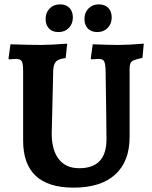

<svg xmlns="http://www.w3.org/2000/svg" viewBox="-20 -848 697 880"><path d="M86 -204V-524Q86 -557 79.5 -567.5Q73 -578 53 -578L21 -576L19 -580L28 -645Q116 -642 169 -642Q209 -642 288 -648L281 -582Q249 -578 237.5 -566.5Q226 -555 224 -528L217 -236Q217 -160 249.5 -118.5Q282 -77 343 -77Q468 -77 468 -209Q468 -272 464 -524Q463 -557 457 -567.5Q451 -578 432 -578L398 -576L396 -580L405 -645Q485 -642 521 -642Q569 -642 639 -648L633 -583Q606 -577 594 -572Q582 -567 578 -558Q574 -549 574 -531V-220Q574 -108 508 -48Q442 12 317 12Q86 12 86 -204ZM189 -761Q189 -790 207.5 -809Q226 -828 256 -828Q283 -828 298.5 -811.5Q314 -795 314 -768Q314 -739 295.5 -720Q277 -701 248 -701Q220 -701 204.5 -717.5Q189 -734 189 -761ZM367 -761Q367 -790 385.5 -809Q404 -828 433 -828Q461 -828 476.5 -811.5Q492 -795 492 -768Q492 -739 473.5 -720Q455 -701 426 -701Q398 -701 382.5 -717.5Q367 -734 367 -761Z"/></svg>

Font: Alegreya
Style: Bold
Weight: 700
Designer: Juan Pablo del Peral
Foundry: Huerta Tipografica
Version: Version 2.008; ttfautohint (v1.8)